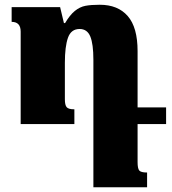

<svg xmlns="http://www.w3.org/2000/svg" viewBox="-20 -522 725 808"><path d="M559 0V160Q559 187 566 195.5Q573 204 599 204V266H373V-270Q373 -337 360 -368.5Q347 -400 315 -400Q279 -400 266 -363Q253 -326 253 -258V-104Q253 -80 260.5 -71Q268 -62 293 -62V0H67V-389Q67 -430 29 -430V-492H233L249 -425H254Q274 -459 295 -476Q316 -493 339.5 -497.5Q363 -502 400 -502Q476 -502 517.5 -454.5Q559 -407 559 -307V-70H679V0Z"/></svg>

Font: Noto Serif Armenian Black
Style: Regular
Weight: 900
Designer: Monotype Design team
Foundry: Monotype Imaging Inc.
Version: Version 1.000